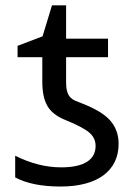

<svg xmlns="http://www.w3.org/2000/svg" viewBox="-20 -679 503 709"><path d="M136.2 -377.9C136.2 -340.3 142.1 -310.5 154.3 -289.1C166 -267.6 187.5 -250 219.2 -236.8C262.7 -219.2 293 -203.6 309.1 -189.9C325.2 -176.3 333 -159.7 333 -140.1C333 -91.8 294.4 -61 206.1 -61C149.9 -61 93.3 -75.2 36.1 -104V-23.9C77.6 -1.5 133.8 9.8 204.1 9.8C339.4 9.8 418 -47.9 418 -147.9C418 -182.6 407.2 -211.4 385.7 -235.4C364.3 -259.3 326.2 -281.2 271 -301.8C235.8 -313.5 224.1 -331.1 224.1 -376V-467.8H378.9V-536.1H224.1V-659.2H171.9L137.2 -544.9L44.9 -509.8V-467.8H136.2Z"/></svg>

Font: Noto Reveo Sans
Style: Regular
Weight: 400
Designer: Monotype Design team
Foundry: Monotype Imaging Inc.
Version: Version 1.04